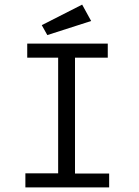

<svg xmlns="http://www.w3.org/2000/svg" viewBox="-20 -812 603 832"><path d="M90 0V-61H232V-562H98V-623H447V-562H305V-60H453V0ZM185 -660 161 -703 336 -792 375 -721Z"/></svg>

Font: Inconsolata SemiExpanded
Style: Regular
Weight: 400
Width: 6
Monospace: yes
Designer: Raph Levien, Cyreal, Brenton Simpson
Foundry: Raph Levien, Cyreal, Google
Version: Version 3.100; ttfautohint (v1.8.4.7-5d5b)